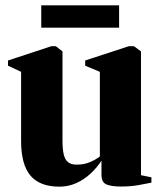

<svg xmlns="http://www.w3.org/2000/svg" viewBox="-20 -689 600 719"><path d="M431 9.5Q399 9.5 379.5 2Q360 -5.5 360 -35V-87.5Q343 -61 319 -38.8Q295 -16.5 265.5 -3.2Q236 10 202.5 10Q129 10 94 -31.5Q59 -73 59 -161V-420L10 -443V-462.5L172.5 -516H189L214 -496.5V-162.5Q214 -131.5 218.5 -111.5Q223 -91.5 234.5 -82Q246 -72.5 266 -72.5Q287.5 -72.5 303.5 -77.2Q319.5 -82 332 -89Q344.5 -96 354 -103V-420L299 -443V-462.5L462.5 -516H481.5L508 -496.5V-33L547 -25V-5Q529 -1.5 499.8 4Q470.5 9.5 431 9.5ZM426 -669V-585.5H134.5V-669Z"/></svg>

Font: Merriweather 144pt ExtraBold
Style: Regular
Weight: 800
Version: Version 2.100